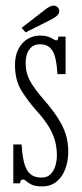

<svg xmlns="http://www.w3.org/2000/svg" viewBox="-20 -654 291 685"><path d="M130.5 11Q106 11 93.2 4.8Q80.5 -1.5 74 -7.5Q67.5 -13.5 61.5 -13.5Q56.5 -13.5 54.2 -9.8Q52 -6 52 0H27.5V-138.5H57Q59 -105.5 63.8 -83Q68.5 -60.5 76.8 -46.8Q85 -33 97.8 -26.8Q110.5 -20.5 128.5 -20.5Q149 -20.5 160.8 -32.8Q172.5 -45 177.8 -63.2Q183 -81.5 183 -98.5Q183 -127 176.2 -151.8Q169.5 -176.5 154 -202.2Q138.5 -228 111.5 -257.5Q80 -293 56.8 -330.2Q33.5 -367.5 33.5 -422Q33.5 -456.5 46 -479.8Q58.5 -503 78.5 -515Q98.5 -527 121.5 -527Q140.5 -527 152 -523Q163.5 -519 170 -514.5Q176.5 -510 180.5 -510Q185 -510 186.5 -513.5Q188 -517 188 -523.5H214V-389.5H185Q183 -421.5 178.5 -442.2Q174 -463 166.2 -474.5Q158.5 -486 147.8 -491Q137 -496 122.5 -496Q98.5 -496 85 -478Q71.5 -460 71.5 -429Q71.5 -393 88 -363.8Q104.5 -334.5 138.5 -296Q167.5 -262.5 186.5 -233Q205.5 -203.5 214.5 -174.8Q223.5 -146 223.5 -114Q223.5 -79.5 213 -51.2Q202.5 -23 181.8 -6Q161 11 130.5 11ZM71.5 -538.5 57 -554.5 141.5 -620Q149 -626 156.8 -630Q164.5 -634 171.5 -634Q177 -634 181.8 -631.2Q186.5 -628.5 189 -623.5Q191.5 -619.5 191.5 -614.5Q191.5 -605 182.2 -597Q173 -589 161 -583.5Z"/></svg>

Font: Imbue Thin 10pt ExtraLight
Style: Regular
Weight: 250
Version: Version 1.102